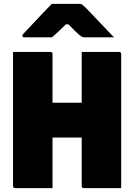

<svg xmlns="http://www.w3.org/2000/svg" viewBox="-20 -967 690 987"><path d="M603 0H411Q400 0 400 -11V-260H250V0H58Q47 0 47 -11V-700H239Q250 -700 250 -689V-439H400V-700H592Q603 -700 603 -689ZM246 -947H389Q397 -947 402 -943.5Q407 -940 420 -928Q430 -918 455 -891.5Q480 -865 510.5 -833Q541 -801 566 -775H420Q409 -775 404 -777Q399 -779 392 -784Q383 -791 369 -804.5Q355 -818 332 -842H319Q296 -819 279 -803.5Q262 -788 247 -775H106Q95 -775 95 -783Q95 -787 98 -791Q101 -795 114 -808Q130 -825 155 -851.5Q180 -878 205.5 -905Q231 -932 246 -947Z"/></svg>

Font: Recursive Sn Lnr St Blk
Style: Regular
Weight: 900
Version: Version 1.079;hotconv 1.0.112;makeotfexe 2.5.65598; ttfautoh